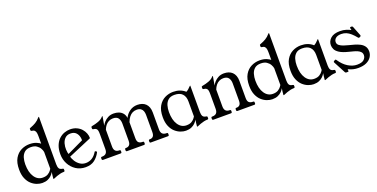

<svg xmlns="http://www.w3.org/2000/svg" viewBox="-21 -1429 4256 2165"><g transform="rotate(-20 2107.0 -346.0)"><path d="M222 11Q192 11 158 -1.5Q124 -14 94 -41Q64 -68 45 -112.5Q26 -157 26 -221Q26 -303 55.5 -353.5Q85 -404 132 -427.5Q179 -451 232 -451Q279.8 -451 314.5 -436.9Q349.2 -422.8 372 -401.2L360.2 -396.5V-496.2Q360.2 -521.2 357.2 -539.5Q354.2 -557.8 343.2 -569.4Q332.2 -581 308.2 -583Q297.2 -584 297.2 -595V-610Q297.2 -615 301 -617.1Q304.8 -619.2 310.2 -621Q345.8 -634 375.1 -651.5Q404.5 -669 430.2 -699.8Q434 -704 436.8 -704H437.8Q439.8 -704 439.8 -702.8V-133Q439.8 -102 449.8 -84Q459.8 -66 491.8 -62Q502.8 -61 502.8 -50V-36Q502.8 -24 488.8 -24Q468.2 -24 446.9 -19Q425.5 -14 404.5 -6.5Q383.5 1 363.5 10Q362.5 11 357.8 11H355.5Q353.5 11 353.5 8.2Q354 -2.8 357.2 -31.4Q360.5 -60 365.5 -90H370.5Q368.5 -81 359.4 -64.5Q350.2 -48 332.8 -30.5Q315.2 -13 288.1 -1Q261 11 222 11ZM248.2 -44.2Q287.8 -44.2 311.8 -59.6Q335.8 -75 347.1 -91.4Q358.5 -107.8 359.5 -109.8V-310.8Q356.5 -331 342.8 -355Q329 -379 303 -396.4Q277 -413.8 233.8 -413.8Q185.8 -413.8 159.2 -390.2Q132.8 -366.8 122.1 -330.1Q111.5 -293.5 111.5 -252Q111.5 -155.8 149.1 -100Q186.8 -44.2 248.2 -44.2Z M918 -102.5Q893 -53.5 851.2 -21.2Q809.5 11 743 11Q677.5 11 627.9 -21.5Q578.2 -54 550.1 -107.5Q522 -161 522 -224Q522 -285 539.6 -328.5Q557.2 -372 586.2 -399Q615.2 -426 650.1 -438.5Q685 -451 718.8 -451Q764 -451 798 -435.1Q832 -419.2 854.1 -394.2Q876.2 -369.2 887.1 -340.9Q898 -312.5 898 -287.5Q898 -285.5 897.5 -283.1Q897 -280.8 895 -279.1Q893 -277.5 890 -276.5L571.8 -141.8L561.2 -172L837 -303.5L801 -253.5Q809.8 -288.2 803.1 -323.2Q796.5 -358.2 773.4 -381.9Q750.2 -405.5 707.8 -405.5Q667.8 -405.5 643.4 -382Q619 -358.5 609 -322.5Q599 -286.5 601 -248.8Q603 -211 614 -182.8L613 -171.5Q621.8 -135.5 642.1 -103.8Q662.5 -72 692.5 -52.4Q722.5 -32.8 761 -32.8Q800.5 -32.8 834.6 -53.2Q868.8 -73.8 895.2 -117.8Q899.2 -124.2 904.5 -121.2L916.8 -114Q922.5 -110.5 918 -102.5Z M954.5 0Q940 0 940 -13V-25Q940 -38 953 -38H955Q987 -38 1003 -54.5Q1019 -71 1019 -106V-284.5Q1019 -309.2 1016 -325.6Q1013 -342 1002.1 -351.5Q991.2 -361 967 -363Q956.2 -364 956.2 -375V-390Q956.2 -399.2 969 -401Q1006.8 -407.2 1046.1 -421.6Q1085.5 -436 1106.5 -461.8Q1110.8 -466.2 1113.5 -466.2H1114.5Q1116.5 -466.2 1116.5 -465L1097.5 -357.5Q1106.5 -376.8 1125.9 -398.4Q1145.2 -420 1174.4 -435.5Q1203.5 -451 1242 -451Q1275.2 -451 1303 -440.8Q1330.8 -430.5 1349.9 -408.4Q1369 -386.2 1374.5 -350Q1393 -391.8 1433.5 -421.4Q1474 -451 1526.8 -451Q1557.2 -451 1582.2 -442.5Q1607.2 -434 1625.4 -416.4Q1643.5 -398.8 1653.2 -372.5Q1663 -346.2 1663 -309.8V-106Q1663 -71 1679.5 -54.5Q1696 -38 1728 -38H1731.8Q1744.8 -38 1744.8 -25V-13Q1744.8 0 1731.8 0H1526.5Q1513.5 0 1513.5 -13V-25Q1513.5 -38 1526.5 -38H1530Q1554.8 -38 1568.6 -53.6Q1582.5 -69.2 1582.5 -106V-311Q1582.5 -335.8 1575.1 -356.4Q1567.8 -377 1549.8 -389.4Q1531.8 -401.8 1501.5 -401.8Q1474.2 -401.8 1451.6 -390.8Q1429 -379.8 1410.6 -356.6Q1392.2 -333.5 1378.5 -297.5V-106Q1378.5 -67.5 1394.8 -52.8Q1411 -38 1441.2 -38H1444.5Q1457.5 -38 1457.5 -25V-13Q1457.5 0 1444.5 0H1241.5Q1228.2 0 1228.2 -13V-25Q1228.2 -38 1241.5 -38H1245.2Q1267.8 -38 1282.9 -52.8Q1298 -67.5 1298 -106V-311Q1298 -349.2 1280.2 -375.5Q1262.5 -401.8 1216.2 -401.8Q1189 -401.8 1165.9 -390Q1142.8 -378.2 1126.2 -357Q1109.8 -335.8 1099.5 -308.5V-106.8Q1099.5 -71.8 1115.4 -54.9Q1131.2 -38 1161.5 -38H1164.2Q1177.2 -38 1177.2 -25V-13Q1177.2 0 1162.8 0Z M2083.5 -290Q2083.5 -348.8 2052.6 -381.2Q2021.8 -413.8 1957.8 -413.8Q1909.8 -413.8 1883.2 -390.2Q1856.8 -366.8 1846.1 -330.1Q1835.5 -293.5 1835.5 -252Q1835.5 -155.8 1873.1 -100Q1910.8 -44.2 1972.2 -44.2Q2011.8 -44.2 2035.8 -59.6Q2059.8 -75 2071.1 -91.4Q2082.5 -107.8 2083.5 -109.8ZM2163.8 -133Q2163.8 -102 2173.8 -84Q2183.8 -66 2215.8 -62Q2226.8 -61 2226.8 -50V-36Q2226.8 -24 2212.8 -24Q2192.2 -24 2170.9 -19Q2149.5 -14 2128.5 -6.5Q2107.5 1 2087.5 10Q2086.5 11 2081.5 11H2079.5Q2077.5 11 2077.5 8Q2077.5 2 2081 -29Q2084.5 -60 2089.5 -90H2094.5Q2092.5 -81 2083.4 -64.5Q2074.2 -48 2056.8 -30.5Q2039.2 -13 2012.1 -1Q1985 11 1946 11Q1916 11 1882 -1.5Q1848 -14 1818 -41Q1788 -68 1769 -112.5Q1750 -157 1750 -221Q1750 -303 1779.5 -353.5Q1809 -404 1856 -427.5Q1903 -451 1956 -451Q2042 -451 2099 -400Q2115.8 -408.8 2128.6 -420.6Q2141.5 -432.5 2149.9 -441.8Q2158.2 -451 2160.8 -451Q2163.8 -451 2163.8 -449Z M2278.5 0Q2264 0 2264 -13V-25Q2264 -38 2277 -38H2279Q2311 -38 2327 -54.5Q2343 -71 2343 -106V-284.5Q2343 -309.2 2340 -325.6Q2337 -342 2326.1 -351.5Q2315.2 -361 2291 -363Q2280.2 -364 2280.2 -375V-390Q2280.2 -399.2 2293 -401Q2330.8 -407.2 2370.1 -421.6Q2409.5 -436 2430.5 -461.8Q2434.8 -466.2 2437.5 -466.2H2438.5Q2440.5 -466.2 2440.5 -465L2421.5 -357.5Q2430.5 -376.8 2449.9 -398.4Q2469.2 -420 2498.4 -435.5Q2527.5 -451 2566 -451Q2596 -451 2621 -442.6Q2646 -434.2 2664.2 -416.8Q2682.5 -399.2 2692.5 -373.1Q2702.5 -347 2702.5 -311V-106Q2702.5 -67.5 2718.8 -52.8Q2735 -38 2765.2 -38H2768.5Q2781.5 -38 2781.5 -25V-13Q2781.5 0 2768.5 0H2566.8Q2553.8 0 2553.8 -13V-25Q2553.8 -38 2566.8 -38H2570.5Q2593.2 -38 2607.6 -52.8Q2622 -67.5 2622 -106V-311Q2622 -349.2 2603.8 -375.5Q2585.5 -401.8 2540.2 -401.8Q2513 -401.8 2489.9 -390Q2466.8 -378.2 2450.2 -357Q2433.8 -335.8 2423.5 -308.5V-106.8Q2423.5 -71.8 2439.4 -54.9Q2455.2 -38 2485.5 -38H2488.2Q2501.2 -38 2501.2 -25V-13Q2501.2 0 2486.8 0Z M2983 11Q2953 11 2919 -1.5Q2885 -14 2855 -41Q2825 -68 2806 -112.5Q2787 -157 2787 -221Q2787 -303 2816.5 -353.5Q2846 -404 2893 -427.5Q2940 -451 2993 -451Q3040.8 -451 3075.5 -436.9Q3110.2 -422.8 3133 -401.2L3121.2 -396.5V-496.2Q3121.2 -521.2 3118.2 -539.5Q3115.2 -557.8 3104.2 -569.4Q3093.2 -581 3069.2 -583Q3058.2 -584 3058.2 -595V-610Q3058.2 -615 3062 -617.1Q3065.8 -619.2 3071.2 -621Q3106.8 -634 3136.1 -651.5Q3165.5 -669 3191.2 -699.8Q3195 -704 3197.8 -704H3198.8Q3200.8 -704 3200.8 -702.8V-133Q3200.8 -102 3210.8 -84Q3220.8 -66 3252.8 -62Q3263.8 -61 3263.8 -50V-36Q3263.8 -24 3249.8 -24Q3229.2 -24 3207.9 -19Q3186.5 -14 3165.5 -6.5Q3144.5 1 3124.5 10Q3123.5 11 3118.8 11H3116.5Q3114.5 11 3114.5 8.2Q3115 -2.8 3118.2 -31.4Q3121.5 -60 3126.5 -90H3131.5Q3129.5 -81 3120.4 -64.5Q3111.2 -48 3093.8 -30.5Q3076.2 -13 3049.1 -1Q3022 11 2983 11ZM3009.2 -44.2Q3048.8 -44.2 3072.8 -59.6Q3096.8 -75 3108.1 -91.4Q3119.5 -107.8 3120.5 -109.8V-310.8Q3117.5 -331 3103.8 -355Q3090 -379 3064 -396.4Q3038 -413.8 2994.8 -413.8Q2946.8 -413.8 2920.2 -390.2Q2893.8 -366.8 2883.1 -330.1Q2872.5 -293.5 2872.5 -252Q2872.5 -155.8 2910.1 -100Q2947.8 -44.2 3009.2 -44.2Z M3616.5 -290Q3616.5 -348.8 3585.6 -381.2Q3554.8 -413.8 3490.8 -413.8Q3442.8 -413.8 3416.2 -390.2Q3389.8 -366.8 3379.1 -330.1Q3368.5 -293.5 3368.5 -252Q3368.5 -155.8 3406.1 -100Q3443.8 -44.2 3505.2 -44.2Q3544.8 -44.2 3568.8 -59.6Q3592.8 -75 3604.1 -91.4Q3615.5 -107.8 3616.5 -109.8ZM3696.8 -133Q3696.8 -102 3706.8 -84Q3716.8 -66 3748.8 -62Q3759.8 -61 3759.8 -50V-36Q3759.8 -24 3745.8 -24Q3725.2 -24 3703.9 -19Q3682.5 -14 3661.5 -6.5Q3640.5 1 3620.5 10Q3619.5 11 3614.5 11H3612.5Q3610.5 11 3610.5 8Q3610.5 2 3614 -29Q3617.5 -60 3622.5 -90H3627.5Q3625.5 -81 3616.4 -64.5Q3607.2 -48 3589.8 -30.5Q3572.2 -13 3545.1 -1Q3518 11 3479 11Q3449 11 3415 -1.5Q3381 -14 3351 -41Q3321 -68 3302 -112.5Q3283 -157 3283 -221Q3283 -303 3312.5 -353.5Q3342 -404 3389 -427.5Q3436 -451 3489 -451Q3575 -451 3632 -400Q3648.8 -408.8 3661.6 -420.6Q3674.5 -432.5 3682.9 -441.8Q3691.2 -451 3693.8 -451Q3696.8 -451 3696.8 -449Z M4146 -310Q4140 -307 4137 -307Q4130.2 -307 4126 -313Q4099.2 -346.2 4073.6 -369.1Q4048 -392 4020.8 -403.6Q3993.5 -415.2 3961.2 -415.2Q3918 -415.2 3895.1 -397Q3872.2 -378.8 3872.2 -350Q3872.2 -325 3893.2 -309.4Q3914.2 -293.8 3943.1 -284.2Q3972 -274.8 3996 -268.8Q4028.5 -260.8 4062.8 -251Q4097 -241.2 4126.4 -226.1Q4155.8 -211 4173.8 -186.1Q4191.8 -161.2 4191.8 -123.2Q4191.8 -86.8 4171.1 -56Q4150.5 -25.2 4111.4 -7.1Q4072.2 11 4014.2 11Q3982 11 3956 4.8Q3930 -1.5 3907 -12Q3900.2 -15 3899 -15Q3893 -15 3893 -9Q3893 -8 3893.5 -6Q3894 -4 3895 -2Q3897 4 3897 5Q3897 12 3886 12H3869Q3859 12 3854 4L3779 -138Q3776 -144 3776 -146Q3776 -153 3783 -157L3793.5 -163Q3798.8 -166 3801.5 -166Q3806.5 -166 3811.5 -158Q3854.5 -93.2 3907.9 -60.9Q3961.2 -28.5 4013.8 -28.5Q4071.2 -28.5 4096.1 -51.2Q4121 -74 4121 -105Q4121 -128 4107.5 -143.1Q4094 -158.2 4071.9 -168Q4049.8 -177.8 4024.4 -184.2Q3999 -190.8 3976 -196.8Q3905 -214.2 3869 -237.1Q3833 -260 3820.9 -285.4Q3808.8 -310.8 3808.8 -336Q3808.8 -383.8 3846.2 -417.4Q3883.8 -451 3958.2 -451Q3999.2 -451 4031.5 -440.5Q4063.8 -430 4076.8 -422Q4080.8 -420 4082.8 -420Q4085.8 -420 4085.8 -423Q4085.8 -425 4084.8 -428Q4083.8 -431 4081.8 -435Q4080.8 -439 4080.2 -441.5Q4079.8 -444 4079.8 -445Q4079.8 -454 4089.5 -454H4102Q4110.8 -454 4114.8 -444L4158.8 -333Q4159.8 -330 4160.2 -328Q4160.8 -326 4160.8 -324Q4160.8 -318 4153.8 -314Z"/></g></svg>

Font: Young Serif Light
Style: Regular
Weight: 300
Designer: Bastien Sozeau
Foundry: NBR — Bastien Sozeau
Version: Version 5.001